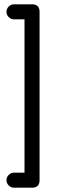

<svg xmlns="http://www.w3.org/2000/svg" viewBox="-20 -698 268 893"><path d="M129 175H45Q31 175 20.5 164.5Q10 154 10 140Q10 126 20.5 115.5Q31 105 45 105H94V-608H45Q31 -608 20.5 -618.5Q10 -629 10 -643Q10 -657 20.5 -667.5Q31 -678 45 -678H129Q164 -678 164 -643V140Q164 175 129 175Z"/></svg>

Font: Jura
Style: Bold
Weight: 700
Designer: Daniel Johnson, Alexei Vanyashin
Foundry: Daniel Johnson
Version: Version 5.103